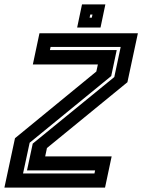

<svg xmlns="http://www.w3.org/2000/svg" viewBox="-42 -851 646 871"><path d="M62.5 -64H386.5L389.5 -78H80.5L106.5 -199.5L476.5 -501.5L505.5 -638H187.5L184.5 -624H487.5L462.5 -506L92.5 -203.5ZM-22 0 26 -224 395 -526.5 402 -558.5H107L137 -700H583.5L536 -478L171 -179.5L163 -141.5H464.5L434.5 0ZM308 -726 330 -831H436L414 -726ZM364.5 -771H374.5L377.5 -785H367.5Z"/></svg>

Font: Tourney Thin
Style: Italic
Weight: 100
Italic angle: -12°
Designer: Tyler Finck
Foundry: Etcetera Type Co
Version: Version 1.015